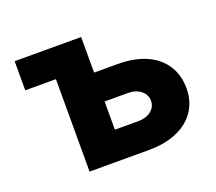

<svg xmlns="http://www.w3.org/2000/svg" viewBox="-95 -659 886 787"><g transform="rotate(-20 347.5 -265.0)"><path d="M327.1 -375H429.7Q501.5 -375 553.5 -352.1Q605.5 -329.1 633.3 -286.1Q661.1 -243.2 661.1 -185.5Q661.1 -129.4 633.3 -87.6Q605.5 -45.9 553.2 -22.9Q501 0 429.7 0H170.9V-403.3H37.1V-530.3H327.1ZM429.7 -126Q463.4 -126 485.1 -143.1Q506.8 -160.2 506.8 -186.5Q506.8 -213.9 485.1 -231.4Q463.4 -249 429.7 -249H327.1V-126Z"/></g></svg>

Font: Pretendard GOV ExtraBold
Style: Regular
Weight: 800
Designer: Base glyphs from Inter by Rasmus Andersson; Hangeul glyphs from Noto Sans CJK(Source Han Sans) by Jang Soo-young and Kan
Foundry: Kil Hyung-jin
Version: Version 1.309